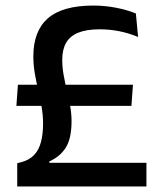

<svg xmlns="http://www.w3.org/2000/svg" viewBox="-20 -671 578 691"><path d="M39 -290 44.5 -366H458.5L453 -290ZM157.5 -85H507V0H42V-83.5L57 -87.5Q85.5 -95 102.8 -113.2Q120 -131.5 127.5 -160Q135 -188.5 135 -227Q135 -256 129.8 -285.8Q124.5 -315.5 117.5 -346Q110.5 -376.5 105.2 -407Q100 -437.5 100 -468Q100 -559.5 152.5 -605.2Q205 -651 316 -651Q357.5 -651 397.5 -643.2Q437.5 -635.5 469 -622.5L477 -538Q443 -552 408.5 -558.8Q374 -565.5 338.5 -565.5Q291 -565.5 261.2 -553.2Q231.5 -541 217.8 -516.8Q204 -492.5 204 -455.5Q204 -429 209 -401.2Q214 -373.5 220.8 -345.2Q227.5 -317 232.5 -289.2Q237.5 -261.5 237.5 -235Q237.5 -173 217 -140.2Q196.5 -107.5 157.5 -90Z"/></svg>

Font: Anek Bangla Medium
Style: Regular
Weight: 500
Designer: Sulekha Rajkumar (Bangla), Yesha Goshar (Latin)
Foundry: Ek Type
Version: Version 1.003